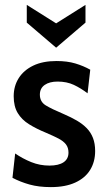

<svg xmlns="http://www.w3.org/2000/svg" viewBox="-20 -755 432 785"><path d="M188 10Q138.5 10 101 -0.5Q63.5 -11 31 -28L42 -127.5Q72.5 -106.5 107.8 -92.2Q143 -78 182 -78Q219.5 -78 239.8 -91.5Q260 -105 260 -131Q260 -151 249.8 -164.5Q239.5 -178 218.8 -188.8Q198 -199.5 167.5 -212.5Q128.5 -228.5 98.8 -247Q69 -265.5 52.5 -292.8Q36 -320 36 -361.5Q36 -403 56.5 -435.5Q77 -468 116 -486.8Q155 -505.5 211 -505.5Q255 -505.5 288.2 -495.5Q321.5 -485.5 349 -470L338 -373.5Q310.5 -394.5 281.8 -408Q253 -421.5 215.5 -421.5Q182.5 -421.5 162.8 -407.8Q143 -394 143 -368Q143 -339 167 -324.2Q191 -309.5 242 -288Q271 -275.5 294.5 -261.8Q318 -248 334.8 -230.8Q351.5 -213.5 360.2 -190.8Q369 -168 369 -137.5Q369 -93.5 348.5 -60.2Q328 -27 287.5 -8.5Q247 10 188 10ZM209.5 -560 89.5 -662.5V-735L209.5 -659.5L329.5 -735V-662.5Z"/></svg>

Font: Cabin SemiCondensed SemiBold
Style: Regular
Weight: 600
Width: 4
Designer: Pablo Impallari
Foundry: Pablo Impallari. http://www.impallari.com Igino Marini. http://www.ikern.com
Version: Version 3.001